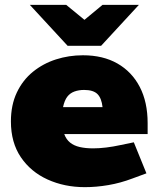

<svg xmlns="http://www.w3.org/2000/svg" viewBox="-20 -763 644 792"><path d="M330 9Q246 9 176.5 -22.5Q107 -54 66 -114.5Q25 -175 25 -262Q25 -330 49.5 -381.5Q74 -433 116 -467Q158 -501 211 -518Q264 -535 322 -535Q405 -535 464.5 -501Q524 -467 556.5 -404.5Q589 -342 589 -255V-210H245Q253 -188 269 -175Q285 -162 309 -156.5Q333 -151 364 -151Q389 -151 418 -154.5Q447 -158 479 -165L532 -176L584 -48L527 -27Q477 -8 427 0.5Q377 9 330 9ZM240 -321H403Q399 -358 382 -375Q365 -392 327 -392Q305 -392 287 -385.5Q269 -379 257.5 -364Q246 -349 240 -321ZM259 -574 298 -656 403 -743H553L397 -574ZM259 -574 103 -743H253L359 -656L397 -574Z"/></svg>

Font: REM Black
Style: Regular
Weight: 900
Designer: Octavio Pardo
Foundry: Ashler Design
Version: Version 1.005;gftools[0.9.28]